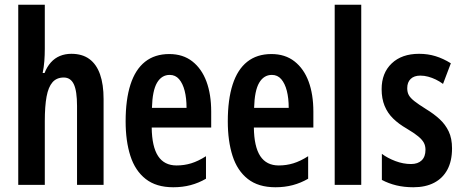

<svg xmlns="http://www.w3.org/2000/svg" viewBox="-20 -780 1954 810"><path d="M169 -574Q169 -547 167 -521.5Q165 -496 160 -472H168Q178 -498 194.5 -516.5Q211 -535 233 -544Q255 -553 281 -553Q327 -553 357 -531Q387 -509 402 -466.5Q417 -424 417 -362V0H305V-333Q305 -396 291.5 -424.5Q278 -453 249 -453Q219 -453 201.5 -433Q184 -413 176.5 -372.5Q169 -332 169 -269V0H57V-760H169Z M694 -552Q752 -552 791.5 -521Q831 -490 851 -436Q871 -382 871 -309V-242H620Q621 -161 647 -121.5Q673 -82 725 -82Q757 -82 786.5 -91Q816 -100 849 -121V-26Q818 -8 784 1Q750 10 711 10Q639 10 594.5 -25Q550 -60 530 -122.5Q510 -185 510 -268Q510 -360 530.5 -423.5Q551 -487 592 -519.5Q633 -552 694 -552ZM696 -464Q662 -464 642.5 -431Q623 -398 621 -325H767Q767 -366 759 -397Q751 -428 735.5 -446Q720 -464 696 -464Z M1125 -552Q1183 -552 1222.5 -521Q1262 -490 1282 -436Q1302 -382 1302 -309V-242H1051Q1052 -161 1078 -121.5Q1104 -82 1156 -82Q1188 -82 1217.5 -91Q1247 -100 1280 -121V-26Q1249 -8 1215 1Q1181 10 1142 10Q1070 10 1025.5 -25Q981 -60 961 -122.5Q941 -185 941 -268Q941 -360 961.5 -423.5Q982 -487 1023 -519.5Q1064 -552 1125 -552ZM1127 -464Q1093 -464 1073.5 -431Q1054 -398 1052 -325H1198Q1198 -366 1190 -397Q1182 -428 1166.5 -446Q1151 -464 1127 -464Z M1504 0H1392V-760H1504Z M1887 -154Q1887 -101 1867.5 -64.5Q1848 -28 1811.5 -9Q1775 10 1724 10Q1685 10 1652 2Q1619 -6 1591 -21V-131Q1615 -113 1648 -100.5Q1681 -88 1714 -88Q1743 -88 1759 -103.5Q1775 -119 1775 -148Q1775 -165 1768 -178Q1761 -191 1744 -205Q1727 -219 1695 -238Q1662 -257 1638.5 -280Q1615 -303 1602.5 -333.5Q1590 -364 1590 -404Q1590 -472 1632.5 -512.5Q1675 -553 1748 -553Q1785 -553 1817.5 -543Q1850 -533 1882 -513L1849 -426Q1834 -437 1818.5 -444.5Q1803 -452 1786.5 -456.5Q1770 -461 1753 -461Q1727 -461 1712.5 -447Q1698 -433 1698 -408Q1698 -391 1704.5 -379Q1711 -367 1728 -353.5Q1745 -340 1777 -320Q1810 -300 1834.5 -277.5Q1859 -255 1873 -225.5Q1887 -196 1887 -154Z"/></svg>

Font: Noto Sans Display ExtraCondensed SemiBold
Style: Regular
Weight: 600
Width: 2
Designer: Monotype Design Team
Foundry: Monotype Imaging Inc.
Version: Version 2.003